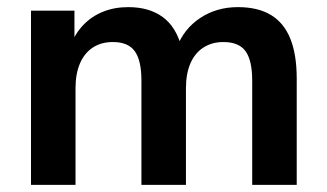

<svg xmlns="http://www.w3.org/2000/svg" viewBox="-20 -519 917 539"><path d="M67 0V-489H189V-391H178Q191 -425 214 -449Q237 -473 269 -486Q301 -499 340 -499Q399 -499 437 -471Q475 -443 490 -385H476Q496 -438 542 -468.5Q588 -499 648 -499Q704 -499 740.5 -477Q777 -455 795 -410.5Q813 -366 813 -298V0H688V-293Q688 -349 669.5 -375Q651 -401 607 -401Q575 -401 551 -385.5Q527 -370 514.5 -341Q502 -312 502 -271V0H377V-293Q377 -349 358.5 -375Q340 -401 297 -401Q264 -401 240.5 -385.5Q217 -370 204.5 -341Q192 -312 192 -271V0Z"/></svg>

Font: Nunito Sans 12pt ExtraLight
Style: Regular
Weight: 200
Designer: Vernon Adams
Foundry: Vernon Adams
Version: Version 3.101;gftools[0.9.27]